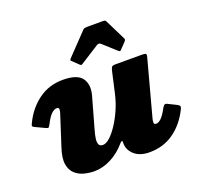

<svg xmlns="http://www.w3.org/2000/svg" viewBox="-136 -933 1157 1109"><g transform="rotate(-20 442.0 -378.0)"><path d="M392.5 -590Q396.5 -586 399.8 -584.5Q403 -583 409.5 -587L525 -660.5Q539 -669.5 550 -660L630.5 -587.5Q636 -583 638.5 -582.2Q641 -581.5 647 -588L682.5 -625Q687 -630 688.2 -634.2Q689.5 -638.5 687.5 -642.5L624 -771Q621.5 -776.5 617.2 -778Q613 -779.5 603 -779.5H510.5Q499.5 -779.5 493.5 -778.2Q487.5 -777 482 -771L358.5 -642Q352.5 -635.5 351.5 -632.8Q350.5 -630 356 -625ZM21 -371.5Q14 -357.5 12.8 -352Q11.5 -346.5 26 -339.5L80 -314Q95.5 -306.5 99.2 -308Q103 -309.5 111 -324Q132 -365.5 149.5 -381.8Q167 -398 182 -398Q195.5 -398 195.8 -387.2Q196 -376.5 192 -365L132 -179Q111 -117 117.2 -78.2Q123.5 -39.5 147 -18.2Q170.5 3 202 11Q233.5 19 263 19Q315.5 19 367 -7.5Q418.5 -34 459.5 -82Q466.5 -90 470.8 -90.8Q475 -91.5 475 -85V-75Q475.5 -33.5 509.2 -4.2Q543 25 601 25Q686.5 25 751 -21Q815.5 -67 855 -148Q862 -162.5 855.8 -168.8Q849.5 -175 835.5 -181.5L792 -203Q779.5 -209 773 -203.2Q766.5 -197.5 761 -187Q742 -151 725 -134Q708 -117 693 -117Q679 -117 679 -128.5Q679 -140 682 -151L775 -497Q779.5 -514 773.2 -517Q767 -520 745.5 -520H587Q568 -520 563.5 -511Q559 -502 556 -488L528 -364Q517 -314 496.8 -268Q476.5 -222 452.5 -185.8Q428.5 -149.5 404.8 -128.2Q381 -107 362 -107Q344 -107 337.8 -119.5Q331.5 -132 334.5 -155Q337.5 -178 347 -210L399 -395Q417 -458 388.8 -499Q360.5 -540 271 -540Q187 -540 122.8 -493.8Q58.5 -447.5 21 -371.5Z"/></g></svg>

Font: Besley Black
Style: Italic
Weight: 900
Italic angle: -13°
Designer: Owen Earl
Foundry: indestructible type*
Version: Version 2.001